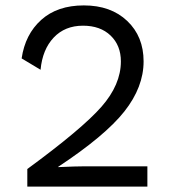

<svg xmlns="http://www.w3.org/2000/svg" viewBox="-20 -690 640 710"><path d="M81 0V-65Q283 -213 355 -295Q427 -377 427 -463Q427 -522 389 -558.5Q351 -595 287 -595Q220 -595 178.5 -551Q137 -507 130 -432L60 -474Q73 -563 132.5 -616.5Q192 -670 290 -670Q390 -670 450.5 -612.5Q511 -555 511 -463Q511 -368 440 -278Q369 -188 195 -73V-72Q261 -75 294 -75H525V0Z"/></svg>

Font: Elaine Sans
Style: Regular
Weight: 400
Designer: Wei Huang
Foundry: Wei Huang
Version: Version 2.001;December 24, 2019;FontCreator 12.0.0.2547 64-b